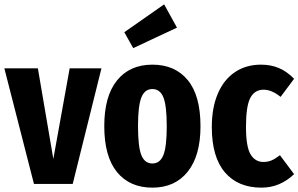

<svg xmlns="http://www.w3.org/2000/svg" viewBox="-25 -845 1371 882"><path d="M441 -531 309 0H131L-5 -531H149L220 -115L295 -531Z M896 -265Q896 -130 837.5 -56.5Q779 17 675 17Q571 17 512.5 -54.5Q454 -126 454 -266Q454 -403 512.5 -475.5Q571 -548 675 -548Q779 -548 837.5 -477Q896 -406 896 -265ZM609 -266Q609 -170 624.5 -132Q640 -94 675 -94Q710 -94 725.5 -132.5Q741 -171 741 -265Q741 -360 725.5 -398Q710 -436 675 -436Q640 -436 624.5 -397.5Q609 -359 609 -266ZM729 -825 788 -718 587 -624 546 -697Z M1326 -483 1264 -400Q1223 -433 1186 -433Q1145 -433 1125 -395.5Q1105 -358 1105 -262Q1105 -171 1126 -136Q1147 -101 1185 -101Q1205 -101 1222 -108Q1239 -115 1261 -132L1326 -45Q1261 17 1176 17Q1068 17 1008 -53.5Q948 -124 948 -261Q948 -350 975.5 -414.5Q1003 -479 1054 -513.5Q1105 -548 1174 -548Q1220 -548 1257 -532Q1294 -516 1326 -483Z"/></svg>

Font: Fira Sans Extra Condensed
Style: Bold
Weight: 700
Width: 1
Designer: Carrois Corporate & Edenspiekermann AG
Foundry: Carrois Corporate GbR & Edenspiekermann AG
Version: Version 4.203